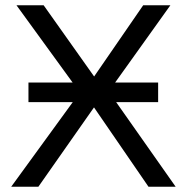

<svg xmlns="http://www.w3.org/2000/svg" viewBox="-20 -708 707 728"><path d="M543 0 336.4 -300.8 125.5 0H22.5L255.9 -320.8H87.9V-395H255.4L42.5 -688H145.5L336.9 -418L522.9 -688H626L416.5 -395H579.6V-320.8H420.4L646 0Z"/></svg>

Font: Arimo
Style: Regular
Weight: 400
Designer: Steve Matteson
Foundry: Monotype Imaging Inc.
Version: Version 1.33